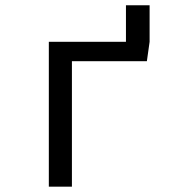

<svg xmlns="http://www.w3.org/2000/svg" viewBox="-20 -696 655 716"><path d="M449.7 -540V-676.4H537.9V-540L527.7 -467.7H248.2V0H162.1V-540Z"/></svg>

Font: Fira Code Fixed
Style: Regular
Weight: 400
Monospace: yes
Designer: Carrois Corporate, Edenspiekermann AG, Nikita Prokopov
Foundry: Carrois Corporate, Edenspiekermann AG, Nikita Prokopov
Version: Version 5.002